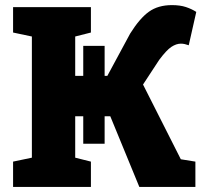

<svg xmlns="http://www.w3.org/2000/svg" viewBox="-20 -739 815 759"><path d="M31.7 0V-100.1L106 -115.7V-594.7L31.7 -610.4V-710.9H339.4V-610.4L277.3 -594.7V-439H404.3L494.6 -606.4Q532.2 -666.5 568.6 -692.6Q605 -718.8 659.7 -718.8Q691.9 -718.8 714.8 -711.2Q737.8 -703.6 755.9 -691.9L726.1 -560.1Q717.8 -563 710.4 -564.7Q703.1 -566.4 694.8 -566.4Q676.8 -566.4 657.5 -553.7Q638.2 -541 609.4 -502.4L545.4 -404.8L694.8 -109.4L752.4 -100.1V0H530.8L416 -279.3H277.3V-115.7L339.4 -100.1V0ZM309.1 -170.9V-557.6H393.6V-170.9Z"/></svg>

Font: Roboto Slab LO Black
Style: Regular
Weight: 900
Designer: Google
Version: Version 2.000